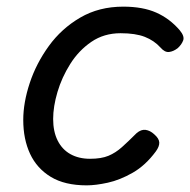

<svg xmlns="http://www.w3.org/2000/svg" viewBox="-20 -539 573 578"><path d="M241 19Q175 19 133 -6.5Q91 -32 70.5 -76Q50 -120 50 -178Q50 -230 69.5 -289Q89 -348 127 -400.5Q165 -453 221.5 -486Q278 -519 351 -519Q410 -519 450.5 -501Q491 -483 521 -448Q536 -430 531.5 -417.5Q527 -405 515 -394Q502 -384 489 -382.5Q476 -381 463 -396Q444 -417 416 -428Q388 -439 343 -439Q293 -439 255 -413Q217 -387 191.5 -346.5Q166 -306 153 -262Q140 -218 140 -181Q140 -143 153.5 -116Q167 -89 192 -75Q217 -61 251 -61Q285 -61 306.5 -70Q328 -79 347 -96Q366 -113 391 -138Q405 -150 418.5 -148Q432 -146 444 -135Q459 -122 459.5 -110Q460 -98 449 -83Q418 -41 379.5 -19Q341 3 304.5 11Q268 19 241 19Z"/></svg>

Font: Playwrite IE
Style: Regular
Weight: 400
Designer: Veronika Burian, José Scaglione
Foundry: TypeTogether
Version: Version 1.002